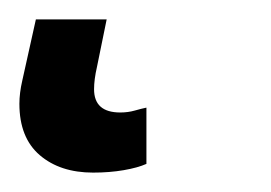

<svg xmlns="http://www.w3.org/2000/svg" viewBox="-38 42 279 198"><path d="M58 220Q24 220 3 202Q-18 184 -18 149Q-18 138 -15 125L-1 62H72L62 111Q59 124 59 134Q59 158 86 158Q94 158 101 156Q108 154 113 153V211Q104 215 89.5 217.5Q75 220 58 220Z"/></svg>

Font: BC Sans
Style: Italic
Weight: 400
Italic angle: -12°
Designer: Monotype Design Team
Designer: Province of B.C.
Foundry: Monotype Imaging Inc.
Version: Version 2.000;GOOG;noto-source:20170915:90ef993387c0